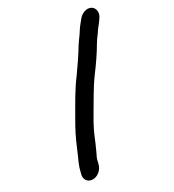

<svg xmlns="http://www.w3.org/2000/svg" viewBox="-190 -799 926 1019"><g transform="rotate(-30 273.0 -290.0)"><path d="M143 56 146 45C150 29 149 27 157 11C163 0 172 -21 185 -50C208 -107 222 -136 251 -185C289 -248 321 -309 362 -365C396 -410 430 -459 459 -509C473 -532 486 -546 499 -567C511 -583 523 -596 533 -612C556 -642 546 -672 528 -683C502 -699 466 -682 450 -660C437 -644 424 -629 412 -610C398 -587 384 -571 368 -546C340 -499 309 -455 278 -411C233 -352 198 -287 159 -220C127 -165 110 -131 84 -69C63 -17 51 -3 40 45L37 56C30 85 49 109 78 109C107 109 136 85 143 56Z"/></g></svg>

Font: Electronic
Style: HvIt
Weight: 900
Version: Version 1.011